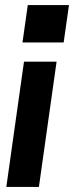

<svg xmlns="http://www.w3.org/2000/svg" viewBox="-20 -740 293 760"><path d="M69 -572 90 -720H253L232 -572ZM5 0 75 -496H204L134 0Z"/></svg>

Font: Host Grotesk
Style: Bold Italic
Weight: 700
Italic angle: -8°
Designer: Doğukan Karapınar
Foundry: Element Type
Version: Version 1.003; ttfautohint (v1.8.4.7-5d5b)